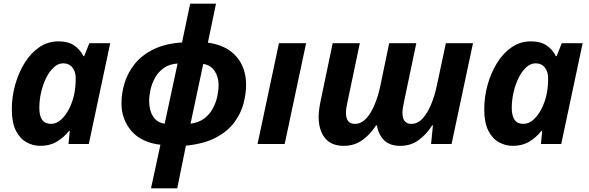

<svg xmlns="http://www.w3.org/2000/svg" viewBox="-20 -780 3193 1040"><path d="M198 10Q159 10 123.5 -9.5Q88 -29 66 -72.5Q44 -116 44 -188Q44 -255 62 -320Q80 -385 113 -438.5Q146 -492 192.5 -524Q239 -556 297 -556Q349 -556 381.5 -534Q414 -512 432 -476H436L464 -546H577L461 0H351L358 -71H354Q325 -35 287.5 -12.5Q250 10 198 10ZM256 -109Q286 -109 312 -133Q338 -157 356.5 -195Q375 -233 383 -275Q390 -311 390 -357Q390 -392 372 -414.5Q354 -437 322 -437Q295 -437 271.5 -415.5Q248 -394 230.5 -359Q213 -324 203 -281Q193 -238 193 -195Q193 -109 256 -109Z M798 240 849 4Q746 -8 692 -70.5Q638 -133 638 -221Q638 -275 655 -331Q672 -387 710.5 -434.5Q749 -482 812 -513Q875 -544 966 -550L1010 -760H1150L1106 -549Q1207 -535 1260 -474Q1313 -413 1313 -321Q1313 -272 1299 -219Q1285 -166 1249.5 -117.5Q1214 -69 1150 -35Q1086 -1 987 9L940 240ZM872 -110 942 -436Q898 -433 868 -412Q838 -391 820.5 -360Q803 -329 795.5 -295Q788 -261 788 -233Q788 -183 809 -149.5Q830 -116 872 -110ZM1012 -110Q1058 -116 1087.5 -139Q1117 -162 1133.5 -193.5Q1150 -225 1157 -258Q1164 -291 1164 -318Q1164 -363 1143 -395Q1122 -427 1081 -434Z M1375 0 1491 -546H1638L1522 0Z M1842 10Q1774 10 1740 -32.5Q1706 -75 1706 -147Q1706 -183 1717 -235L1782 -546H1929L1862 -227Q1854 -192 1854 -169Q1854 -109 1902 -109Q1936 -109 1962.5 -137Q1989 -165 2009 -213Q2029 -261 2041 -319L2088 -546H2235L2168 -227Q2160 -192 2160 -169Q2160 -109 2208 -109Q2242 -109 2268.5 -137.5Q2295 -166 2315 -214Q2335 -262 2347 -320L2395 -546H2542L2426 0H2315L2325 -101H2321Q2290 -52 2247.5 -21Q2205 10 2148 10Q2092 10 2061.5 -19.5Q2031 -49 2021 -101H2017Q1986 -52 1942.5 -21Q1899 10 1842 10Z M2757 10Q2718 10 2682.5 -9.5Q2647 -29 2625 -72.5Q2603 -116 2603 -188Q2603 -255 2621 -320Q2639 -385 2672 -438.5Q2705 -492 2751.5 -524Q2798 -556 2856 -556Q2908 -556 2940.5 -534Q2973 -512 2991 -476H2995L3023 -546H3136L3020 0H2910L2917 -71H2913Q2884 -35 2846.5 -12.5Q2809 10 2757 10ZM2815 -109Q2845 -109 2871 -133Q2897 -157 2915.5 -195Q2934 -233 2942 -275Q2949 -311 2949 -357Q2949 -392 2931 -414.5Q2913 -437 2881 -437Q2854 -437 2830.5 -415.5Q2807 -394 2789.5 -359Q2772 -324 2762 -281Q2752 -238 2752 -195Q2752 -109 2815 -109Z"/></svg>

Font: Noto IKEA Latin
Style: Bold Italic
Weight: 700
Italic angle: -12°
Designer: Monotype Design Team
Foundry: Monotype Imaging Inc.
Version: Version 1.0